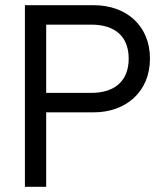

<svg xmlns="http://www.w3.org/2000/svg" viewBox="-20 -720 627 740"><path d="M76 -700V0H158V-287H341C465 -287 558 -366 558 -494C558 -621 467 -700 341 -700ZM158 -625H332C425 -625 476 -578 476 -494C476 -409 423 -362 332 -362H158Z"/></svg>

Font: Space Text
Style: Regular
Weight: 400
Designer: Florian Karsten (Space Text), Colophon Foundry (Space Mono)
Foundry: Florian Karsten
Version: Version 1.003;PS 001.003;hotconv 1.0.88;makeotf.lib2.5.64775